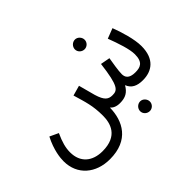

<svg xmlns="http://www.w3.org/2000/svg" viewBox="-144 -818 1338 1338"><g transform="rotate(-45 524.5 -149.5)"><path d="M699 -435C724 -435 746 -456 746 -482C746 -508 724 -531 699 -531C672 -531 650 -508 650 -482C650 -456 672 -435 699 -435ZM282 232C470 232 534 107 536 -23C551 -6 574 5 608 5C663 5 694 -13 721 -59C739 -13 777 5 834 5C922 5 995 -43 995 -171C995 -239 965 -337 940 -402L865 -373C894 -297 922 -213 922 -163C922 -82 882 -71 835 -71C772 -71 759 -101 759 -130C759 -164 771 -233 777 -269L707 -282C683 -86 658 -71 610 -71C570 -71 546 -87 524 -160C518 -181 512 -207 491 -283L416 -262C443 -170 462 -116 462 -18C462 56 437 156 285 156C185 156 119 101 119 1C119 -44 131 -88 159 -149L95 -179C49 -90 43 -18 43 13C43 149 145 232 282 232ZM716 191C741 191 763 170 763 144C763 118 741 95 716 95C689 95 667 118 667 144C667 170 689 191 716 191Z"/></g></svg>

Font: Noto Sans Arabic UI Cn
Style: Regular
Weight: 400
Width: 3
Designer: Monotype Design Team, Nadine Chahine and Nizar Qandah
Foundry: Monotype Imaging Inc.
Version: Version 2.010